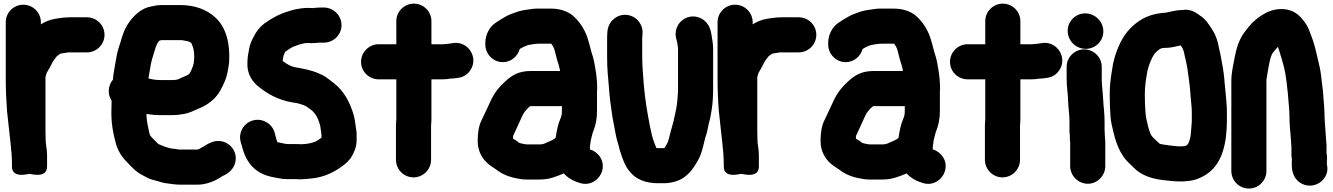

<svg xmlns="http://www.w3.org/2000/svg" viewBox="-20 -817 7519 1083"><path d="M12.5 -692V-372C12.5 -310 15.2 -248.2 19.7 -190.3C27.3 -126.9 32.3 -68.6 39.8 -6.5C44.3 31.7 47.5 74.2 47.5 109V123C47.5 191.6 140.7 163.5 146 163.5C151.9 163.5 245.5 191.6 245.5 123V59C245.5 21.6 237.5 -1.8 237.5 -27.7C236.8 -46.2 236.5 -62 236.5 -80V-382.6C237.1 -385.4 240.8 -396.2 243.4 -405.8C257.6 -429.5 264.7 -442.6 278.1 -469.4C283.5 -478.9 288.7 -484 300.6 -499.9C310.3 -506.8 319.6 -513.9 320.8 -514.5C321.1 -514.6 352.3 -519.4 365.1 -521.5H470C524.6 -521.5 569.5 -565.5 569.5 -620.5C569.5 -675.5 524.6 -719.5 470 -719.5H375C367 -719.5 360.5 -719.2 352.1 -718.5C344.6 -718.4 335.2 -717.6 326.4 -716.1L311.3 -714.2C304.7 -713.4 300.7 -712 293.1 -711.2C259 -705.9 233.2 -693.9 210.5 -679.7V-692C210.5 -746.5 165.6 -790.5 111.5 -790.5C57.5 -790.5 12.5 -746.5 12.5 -692Z M944.2 20.6C918.9 14 895 5.5 873.1 -4.9L836.5 -41.5C832.8 -45.3 831.7 -47.1 825.6 -55.8C823.7 -60.6 821.1 -72 817.7 -89.5C810.9 -120.8 806.6 -142.9 806.1 -174.3C829.9 -170.3 858.5 -167.5 886 -167.5H952C972.3 -167.5 990.6 -169.4 1008.4 -172.9C1047.3 -177.2 1076.9 -195.1 1096.5 -203C1130.5 -215.9 1160 -233.2 1186.1 -259C1216.3 -287.6 1232.4 -323.5 1246.2 -354.6C1262.2 -389.8 1266.8 -425.4 1272.1 -462.7C1272.2 -463.4 1272.4 -464.7 1272.4 -465.7C1278.7 -566.7 1257.5 -661.2 1194.4 -718.6C1147 -762.7 1079.4 -788.5 996 -788.5H889C873.9 -788.5 858.9 -786.5 843.6 -782.6L824.2 -778.7C802.5 -773.7 784.4 -764.7 765.7 -751.2C727.1 -722.2 697.4 -682.8 678.2 -636.1C667.2 -608.4 660 -576.9 651.6 -554.5C641.4 -523.8 636.4 -495.7 630.9 -462.5C627.1 -433.2 619.3 -406.4 617 -367.5C602.2 -350.4 593.5 -327.4 593.5 -304C593.5 -284.7 597.7 -268.1 609.5 -249.4C608.9 -233.5 608.5 -215.2 608.5 -199.8C605.6 -125.7 619.2 -59.5 634.9 -2.7C650.4 50.3 683.1 85.1 712.5 114.5L729.5 131.5C737.9 139.9 744.1 145.5 754.5 153C770.6 165.8 791.4 174.3 800.1 179.8C819.7 192 841.9 198 865.3 203.5C880.2 207.3 899.6 216.1 930.7 218.4C946.5 220.2 967.5 224.5 993 224.5H1096C1119.1 224.5 1135.7 220.2 1147.1 217.4C1178.7 209.5 1211.2 193.1 1233 177.4C1256.3 167.1 1292.6 147.5 1305.4 104.8C1322.9 46.6 1286 -4.1 1238.7 -18.1C1193.3 -31.5 1157.3 -9.1 1123.2 12.2C1108.9 20.9 1097.1 26.5 1096 26.5H990C982.9 26.5 968.2 21.8 944.2 20.6ZM889.3 -590.5H1005.7C1022.2 -587.7 1021.2 -588.3 1040.6 -584.3L1055.1 -577C1055.9 -576.5 1057.6 -575.4 1059.7 -573.9C1061.9 -568.7 1064.1 -561 1068.4 -550.6C1072.1 -541 1075.5 -519.2 1075.5 -498C1075.5 -487.2 1074.3 -475.3 1072.9 -461.6C1068.5 -439.7 1054.6 -407.6 1046.5 -399.5C1037.8 -390.9 1015.5 -385.2 984.2 -369.5C981.6 -368.2 968.5 -365.5 952 -365.5H883C860.3 -365.5 837.8 -369 817.4 -374.6C817.8 -378 818.3 -381.4 819 -385.8L827.1 -432.2C832.6 -472.6 841 -494 852.9 -533.1C860.5 -558.1 865.7 -573.7 879 -587.7C883.2 -588.9 889.1 -590.5 889.3 -590.5Z M1673 194.5C1695 194.5 1715.1 191.8 1729.7 190.3L1749.7 188.3C1750.2 188.3 1751.1 188.2 1751.7 188.1C1816.9 178 1866.4 152.6 1909.2 121.2C1927.7 107.6 1951.5 89.3 1967.1 59.7C1977.9 39.9 1991.5 10.4 1991.5 -25V-46C1991.5 -58.2 1992 -71.4 1989.8 -82.4C1985.3 -104.5 1983.7 -138.2 1975 -168.5C1954.2 -237.8 1922.6 -301.6 1864.4 -347.3C1846.1 -362 1838.2 -366.3 1828 -374.8C1808.9 -390.7 1791.5 -397 1777 -403.4C1732.7 -422.8 1686.4 -430.2 1639.5 -438.8C1620 -443.2 1598.2 -455.3 1581.2 -468.4C1579 -470.3 1577.9 -471 1574.3 -473.6C1575.5 -481.3 1577.1 -489.4 1578.6 -501C1582.1 -509.3 1585.9 -519.7 1588.3 -524.1C1602.3 -533.8 1612.3 -542.6 1632.1 -552.6C1661.9 -563.9 1688.5 -574.5 1717 -574.5C1722.3 -574.5 1730.1 -573.5 1737 -573.5C1757.1 -573.5 1774.6 -576.5 1784 -576.5H1807C1860.4 -576.5 1906.5 -620.1 1906.5 -675C1906.5 -729.2 1861.3 -774.5 1807 -774.5H1784C1767.1 -774.5 1752.9 -771.7 1743.2 -771.5C1734.3 -772.1 1724.9 -772.5 1717 -772.5C1704.8 -772.5 1693 -771.7 1681.7 -770.1C1660.8 -767.1 1639.3 -764.4 1611.6 -754.7C1557 -739 1511.5 -713.8 1470.6 -684.1C1443.4 -663.3 1423.5 -636.3 1409.5 -606.9C1400.2 -589.6 1387.8 -565.1 1384 -534.1C1379.6 -514.1 1375.7 -490.4 1375.5 -462.5C1372 -401.5 1403.8 -355.9 1436.4 -329.8C1487.6 -288 1547.5 -253.5 1629.5 -239.1C1630.2 -238.9 1631.6 -238.7 1632.6 -238.7C1658.5 -236.3 1685.1 -227.8 1706.7 -217.7C1714.9 -210.9 1722 -206.6 1726.2 -203.8C1749.8 -188.1 1767.2 -165.9 1779.4 -129.1L1785.9 -109.6C1788.5 -98.2 1789.7 -78.2 1793.5 -56.5V-40.2C1783.8 -33 1771.4 -25 1758.9 -18C1737.6 -9.8 1710 -3.8 1679.5 -3.5C1671.9 -4.1 1661 -4.5 1651 -4.5H1601C1597.6 -4.5 1597.6 -4.8 1595.3 -5.1L1584.1 -6.7C1574 -9.7 1557.6 -12.2 1544.6 -15.2C1543.5 -17.7 1541.2 -24.5 1538.1 -34.4L1529.2 -68.9C1521.5 -95.2 1504.7 -115.5 1481.7 -128.3C1428.6 -157.8 1370.7 -133.7 1346.6 -90.2C1334.6 -68.5 1330.3 -41.9 1338 -14.7L1347.9 19.2C1372 106.4 1424.5 164 1518.6 182C1541.6 185.5 1564.8 193.5 1601 193.5H1651C1659.7 193.5 1665.8 194.5 1673 194.5Z M2215.5 -698V-567.5H2116C2061.1 -567.5 2016.5 -522.4 2016.5 -468C2016.5 -413 2061.9 -369.5 2116 -369.5H2215.5V-142C2215.5 -136.8 2213.5 -124.1 2213.5 -110V84C2213.5 138.6 2257.5 183.5 2312.5 183.5C2367.5 183.5 2411.5 138.6 2411.5 84V-110C2411.5 -114.5 2413.5 -127.3 2413.5 -142V-369.5H2474C2490.2 -369.5 2504 -370.4 2519.9 -373.5C2530.4 -373.6 2543.2 -374.5 2556.1 -376.8C2590.5 -379.9 2614.9 -394.3 2632.4 -419.7C2682.2 -491.9 2619.7 -588.1 2534.6 -573.9L2523.3 -571.9C2509.5 -569.4 2491.3 -568.9 2480.6 -567.5H2413.5V-698C2413.5 -752.5 2368.6 -796.5 2314.5 -796.5C2260.5 -796.5 2215.5 -752.5 2215.5 -698Z M3348.5 -317C3348.5 -353.5 3344.8 -391.6 3338.9 -426.4C3334.1 -452.9 3329.2 -487.5 3318.1 -516.3C3315 -524.5 3311 -543.9 3306.1 -561.3L3297.9 -589.7C3293.8 -602.9 3291.4 -611.9 3287.3 -621.2L3279.2 -639.4C3264.7 -671.4 3239.4 -703.8 3214.9 -726C3181.7 -754.8 3136.4 -768.5 3086 -768.5H3023C3011.5 -768.5 2997.8 -768.9 2985.7 -767.1C2952.9 -762.4 2920.2 -760 2885.5 -746C2870.7 -740.7 2852.6 -735.8 2831.8 -723.2L2818.8 -715.8C2805.6 -708.5 2785.8 -695.3 2775.2 -688.2C2743.2 -666.9 2717.5 -624.2 2717.5 -575V-566C2717.5 -512.6 2761.1 -466.5 2816 -466.5C2864.1 -466.5 2900.4 -500.3 2912 -541.1L2929.5 -550.8C2941.2 -556.6 2955.2 -562.6 2965 -564C2985 -567.6 3002.2 -570.5 3021 -570.5H3086C3087.6 -570.5 3088.5 -570.2 3090.2 -569.9C3094.3 -564.6 3098.7 -556.8 3104.7 -544.7C3112.9 -523.5 3117.8 -488.1 3131.2 -451.8L3135.5 -434.5C3136.7 -429 3138.1 -422.6 3139.4 -416.5H2973C2903.6 -416.5 2865.7 -390.7 2829.7 -357.7C2794.2 -325.3 2769 -293.9 2748 -248.8L2736.2 -223.2C2721.8 -194.3 2707.6 -161 2694.5 -134.8C2679.4 -104.7 2674.5 -61 2674.5 -21C2674.5 35.8 2700 77.5 2732.3 106.2C2751.4 122.7 2771.2 132.8 2780.6 140.3C2813.3 166.4 2854.9 182.5 2899.7 190L2916.5 192.9C2925.5 194.5 2935.9 195.5 2946 195.5H3027C3079.6 195.5 3120.4 177.6 3159.8 161.1C3184.4 188.5 3217.7 205.8 3253.6 216C3313.6 233.5 3363.3 192.1 3376 148.5C3393.7 87.7 3352.7 38.7 3307.5 25.7V14.5C3308 10.2 3308.2 8.8 3308.4 2.2C3309.8 -4.6 3311.5 -12.9 3311.5 -21C3317.5 -42.1 3319.4 -59 3325.7 -74.9C3340 -109.6 3347.5 -146.6 3347.5 -191V-304C3347.5 -307.3 3348.5 -312.8 3348.5 -317ZM3149.5 -218.5V-182.3L3147.9 -169.5C3146.8 -162.9 3144.9 -156.4 3141.7 -149.2C3126.8 -115.6 3119.8 -77.5 3114.1 -39L3103.4 -31.4C3094.6 -26.1 3090.3 -24.7 3082.3 -21C3058.7 -10.2 3044.9 -2.5 3027 -2.5H2952C2950.2 -2.5 2947.9 -2.7 2946.3 -3L2929.5 -5.9C2922.1 -7.2 2910.1 -9.9 2905.4 -13.6C2896.7 -22.2 2885.9 -27.8 2873.5 -34.9C2873.6 -40.9 2874.1 -48.4 2874.8 -51.9C2875.4 -52.9 2876 -54.1 2876.5 -55.2C2887.6 -81.3 2903.3 -110.8 2916.4 -142L2925.8 -162.8C2936.9 -184.7 2941.6 -190.5 2962.2 -211.2C2964.8 -213.3 2967.6 -215.6 2971.1 -218.5Z M3442.3 -710.1C3422.5 -693.4 3409.9 -670.6 3406.7 -643.9L3405.6 -632C3404.8 -621.2 3404.5 -613.1 3404.5 -605V-496C3404.5 -427.5 3409 -393.3 3414.6 -325.4C3417.9 -272.1 3425.9 -216.5 3431.9 -174.8C3436.3 -142 3446.3 -99 3451 -69.7C3456.9 -36.7 3462.4 -18.2 3469.9 6.1L3475.8 29.8C3479.9 43.7 3483.4 54.1 3487.9 66.2C3498.1 93.4 3507.3 121.9 3533 151.8C3569.3 197.3 3626.6 216.5 3691 216.5H3729C3756.4 216.5 3777.7 210 3795.3 204.8C3862.9 182.2 3894.5 127.1 3919.8 82.2C3944 38.1 3950.2 -19.2 3962.2 -52.2C3969.9 -73.3 3976.3 -116.1 3980.8 -131C3987.9 -153.9 3989.5 -173.2 3993.9 -195.2C4000.8 -236.9 4002.5 -280.2 4002.5 -323V-536C4002.5 -555.1 4001.4 -571.2 3998.9 -585.5L3996.1 -601.3C3991.9 -638.4 3983.5 -687.6 3936.3 -712.2C3882.3 -740.5 3824.9 -715.2 3802 -670.7C3790.8 -649.1 3787.4 -622.6 3795 -596.5C3797.4 -588.2 3798.7 -580.8 3801.1 -571.2L3802.8 -557.3C3803.4 -552.7 3803.8 -549.1 3804.5 -544.4V-303.5C3802.4 -276.8 3801.5 -249 3798 -227.9L3794.2 -203.4C3787.8 -176.9 3781.1 -136 3774.3 -115.5C3766.3 -90 3758 -53.3 3751 -27.5C3744.7 -7.7 3738.7 0.6 3727.4 18.5H3686.2C3686.2 18.5 3684.9 18.2 3682.4 17.7C3679.9 11.9 3676.2 2.9 3672.9 -5.7C3659.8 -38.4 3654.5 -64.4 3645.8 -106.4C3630.8 -184.5 3619 -250.7 3611.4 -339.7C3607.4 -406.4 3602.5 -437.2 3602.5 -496V-605C3602.5 -606.3 3602.6 -608.2 3603.3 -614L3604.4 -625.8C3606.5 -652.3 3598 -677.7 3581.4 -697.9C3547.9 -738.5 3485.8 -746.9 3442.3 -710.1Z M4027.5 -692V-372C4027.5 -310 4030.2 -248.2 4034.7 -190.3C4042.3 -126.9 4047.3 -68.6 4054.8 -6.5C4059.3 31.7 4062.5 74.2 4062.5 109V123C4062.5 191.6 4155.7 163.5 4161 163.5C4166.9 163.5 4260.5 191.6 4260.5 123V59C4260.5 21.6 4252.5 -1.8 4252.5 -27.7C4251.8 -46.2 4251.5 -62 4251.5 -80V-382.6C4252.1 -385.4 4255.8 -396.2 4258.4 -405.8C4272.6 -429.5 4279.7 -442.6 4293.1 -469.4C4298.5 -478.9 4303.7 -484 4315.6 -499.9C4325.3 -506.8 4334.6 -513.9 4335.8 -514.5C4336.1 -514.6 4367.3 -519.4 4380.1 -521.5H4485C4539.6 -521.5 4584.5 -565.5 4584.5 -620.5C4584.5 -675.5 4539.6 -719.5 4485 -719.5H4390C4382 -719.5 4375.5 -719.2 4367.1 -718.5C4359.6 -718.4 4350.2 -717.6 4341.4 -716.1L4326.3 -714.2C4319.7 -713.4 4315.7 -712 4308.1 -711.2C4274 -705.9 4248.2 -693.9 4225.5 -679.7V-692C4225.5 -746.5 4180.6 -790.5 4126.5 -790.5C4072.5 -790.5 4027.5 -746.5 4027.5 -692Z M5282.5 -317C5282.5 -353.5 5278.8 -391.6 5272.9 -426.4C5268.1 -452.9 5263.2 -487.5 5252.1 -516.3C5249 -524.5 5245 -543.9 5240.1 -561.3L5231.9 -589.7C5227.8 -602.9 5225.4 -611.9 5221.3 -621.2L5213.2 -639.4C5198.7 -671.4 5173.4 -703.8 5148.9 -726C5115.7 -754.8 5070.4 -768.5 5020 -768.5H4957C4945.5 -768.5 4931.8 -768.9 4919.7 -767.1C4886.9 -762.4 4854.2 -760 4819.5 -746C4804.7 -740.7 4786.6 -735.8 4765.8 -723.2L4752.8 -715.8C4739.6 -708.5 4719.8 -695.3 4709.2 -688.2C4677.2 -666.9 4651.5 -624.2 4651.5 -575V-566C4651.5 -512.6 4695.1 -466.5 4750 -466.5C4798.1 -466.5 4834.4 -500.3 4846 -541.1L4863.5 -550.8C4875.2 -556.6 4889.2 -562.6 4899 -564C4919 -567.6 4936.2 -570.5 4955 -570.5H5020C5021.6 -570.5 5022.5 -570.2 5024.2 -569.9C5028.3 -564.6 5032.7 -556.8 5038.7 -544.7C5046.9 -523.5 5051.8 -488.1 5065.2 -451.8L5069.5 -434.5C5070.7 -429 5072.1 -422.6 5073.4 -416.5H4907C4837.6 -416.5 4799.7 -390.7 4763.7 -357.7C4728.2 -325.3 4703 -293.9 4682 -248.8L4670.2 -223.2C4655.8 -194.3 4641.6 -161 4628.5 -134.8C4613.4 -104.7 4608.5 -61 4608.5 -21C4608.5 35.8 4634 77.5 4666.3 106.2C4685.4 122.7 4705.2 132.8 4714.6 140.3C4747.3 166.4 4788.9 182.5 4833.7 190L4850.5 192.9C4859.5 194.5 4869.9 195.5 4880 195.5H4961C5013.6 195.5 5054.4 177.6 5093.8 161.1C5118.4 188.5 5151.7 205.8 5187.6 216C5247.6 233.5 5297.3 192.1 5310 148.5C5327.7 87.7 5286.7 38.7 5241.5 25.7V14.5C5242 10.2 5242.2 8.8 5242.4 2.2C5243.8 -4.6 5245.5 -12.9 5245.5 -21C5251.5 -42.1 5253.4 -59 5259.7 -74.9C5274 -109.6 5281.5 -146.6 5281.5 -191V-304C5281.5 -307.3 5282.5 -312.8 5282.5 -317ZM5083.5 -218.5V-182.3L5081.9 -169.5C5080.8 -162.9 5078.9 -156.4 5075.7 -149.2C5060.8 -115.6 5053.8 -77.5 5048.1 -39L5037.4 -31.4C5028.6 -26.1 5024.3 -24.7 5016.3 -21C4992.7 -10.2 4978.9 -2.5 4961 -2.5H4886C4884.2 -2.5 4881.9 -2.7 4880.3 -3L4863.5 -5.9C4856.1 -7.2 4844.1 -9.9 4839.4 -13.6C4830.7 -22.2 4819.9 -27.8 4807.5 -34.9C4807.6 -40.9 4808.1 -48.4 4808.8 -51.9C4809.4 -52.9 4810 -54.1 4810.5 -55.2C4821.6 -81.3 4837.3 -110.8 4850.4 -142L4859.8 -162.8C4870.9 -184.7 4875.6 -190.5 4896.2 -211.2C4898.8 -213.3 4901.6 -215.6 4905.1 -218.5Z M5537.5 -698V-567.5H5438C5383.1 -567.5 5338.5 -522.4 5338.5 -468C5338.5 -413 5383.9 -369.5 5438 -369.5H5537.5V-142C5537.5 -136.8 5535.5 -124.1 5535.5 -110V84C5535.5 138.6 5579.5 183.5 5634.5 183.5C5689.5 183.5 5733.5 138.6 5733.5 84V-110C5733.5 -114.5 5735.5 -127.3 5735.5 -142V-369.5H5796C5812.2 -369.5 5826 -370.4 5841.9 -373.5C5852.4 -373.6 5865.2 -374.5 5878.1 -376.8C5912.5 -379.9 5936.9 -394.3 5954.4 -419.7C6004.2 -491.9 5941.7 -588.1 5856.6 -573.9L5845.3 -571.9C5831.5 -569.4 5813.3 -568.9 5802.6 -567.5H5735.5V-698C5735.5 -752.5 5690.6 -796.5 5636.5 -796.5C5582.5 -796.5 5537.5 -752.5 5537.5 -698Z M5996.5 -440V-370C5996.5 -323.1 6004.5 -286.6 6004.5 -249.2C6006.5 -202.1 6012.5 -171.2 6012.5 -132V-84C6012.5 -73.3 6013 -64.2 6014.5 -53.3V-42C6014.5 -32.2 6015 -24.1 6016.5 -13.3V120C6016.5 174.2 6061.7 219.5 6116 219.5C6170.9 219.5 6214.5 173.4 6214.5 120V-2.7C6215.5 -19.5 6212.5 -36.5 6212.5 -42C6212.5 -58.4 6210.5 -74.3 6210.5 -84V-132C6210.5 -180.2 6204.4 -215.3 6202.5 -256.6C6200.8 -297.3 6194.5 -335.9 6194.5 -370V-440C6194.5 -494.5 6149.6 -538.5 6095.5 -538.5C6041.5 -538.5 5996.5 -494.5 5996.5 -440ZM6002.5 -643C6002.5 -586.8 6048.6 -541.5 6104.5 -541.5C6158.7 -541.5 6203.5 -584.8 6203.5 -640C6203.5 -696.4 6156.4 -741.5 6101.5 -741.5C6047.3 -741.5 6002.5 -698.2 6002.5 -643Z M6541 -744.5C6540.1 -744.5 6538.5 -744.4 6537.3 -744.3C6445 -735.1 6386.7 -693.7 6340.4 -640.3C6300.8 -592.7 6272.4 -522.7 6258.3 -456.9C6258.2 -456.5 6258.1 -455.7 6258 -455.2L6250 -406.9C6244.2 -369.5 6239.5 -331.5 6239.5 -286C6239.5 -264.5 6239.8 -245.1 6240.5 -223.1C6243.2 -184.9 6241.7 -150.6 6251.5 -110.4C6265.6 -46.8 6280.6 15.2 6318.1 68.2C6332 88.7 6347.5 101.5 6358.5 112.5L6375.5 129.5C6416.4 170.4 6472.6 190.4 6535.3 198.2C6569.8 202.5 6603.6 206.5 6646 206.5C6656.8 206.5 6666.2 205.2 6676.3 204.4C6720.2 201.7 6755.4 184.9 6779.7 169.9C6876.1 110.6 6900.5 -12.8 6900.5 -140V-185C6900.5 -222.4 6895.9 -260.4 6893.3 -292.4L6888.4 -342.2C6885.1 -385.9 6880.5 -426 6871.7 -467.5C6867.6 -488.3 6865 -510.2 6858.2 -535C6854 -550.1 6853 -569 6844.4 -593.5C6838 -611.5 6831.1 -631.1 6815.2 -653.8C6799.2 -679.4 6781.3 -707.4 6748.1 -730C6733.1 -740.2 6698.4 -769.6 6649 -760.5C6600.6 -759.8 6568.3 -744.5 6541 -744.5ZM6639.6 -560.9C6642.8 -556 6645.6 -551.8 6650.6 -544.7C6652.2 -541.1 6654.4 -534.3 6658 -524.6C6660.3 -518.7 6660.3 -507.3 6666.8 -484.2C6675.4 -449.4 6682.1 -405.7 6686.8 -363.6L6691.7 -324.2L6695.6 -274.1C6697.8 -245.9 6702.5 -213.1 6702.5 -185V-140C6702.5 -128.5 6701.9 -118.1 6700.7 -106.8C6698.2 -80.4 6697 -52 6692.8 -36C6683.3 -3 6678.1 3.8 6660.4 7.5C6654.4 7.6 6648.9 7.8 6640.5 8.5H6627.8C6606.1 6.4 6578.3 4.3 6560.7 1.1C6546.9 -1.4 6528.8 -3 6523.4 -5.2C6515.2 -10.2 6507.1 -20 6496.9 -29C6480.4 -43.7 6471.8 -53.4 6466.9 -69.8C6461.6 -87.4 6459 -88.4 6453.6 -114C6447.1 -142.6 6442.9 -155.4 6441.4 -181.7C6438.7 -213 6437.5 -250.1 6437.5 -285C6437.5 -334.8 6444.7 -373.5 6452.8 -419.7C6460.2 -451.8 6477.2 -492.7 6492.1 -513.3C6510.7 -533.8 6525.3 -546.5 6545 -546.5C6584.6 -546.5 6610.6 -554.6 6639.6 -560.9Z M7264.5 11.2V53C7264.5 62.6 7265.3 71.5 7267.1 81.7C7266.7 86.6 7266.5 91.8 7266.5 97V112C7266.5 150.5 7277.5 188.7 7311.7 212.4C7384.6 262.7 7486.5 198.7 7464.5 109.6V97C7464.5 86.8 7467.5 68.5 7462.5 47.4V7C7462.5 6.5 7462.5 5.7 7462.5 5C7460 -41.7 7456 -77 7453.4 -120.1L7451.5 -155C7451.5 -167.3 7451.1 -182.2 7450.4 -193.4L7448.4 -223.5C7447.8 -233.5 7446.2 -244.5 7445.5 -259.6C7443.6 -308.6 7436.2 -344.5 7432.3 -387C7427.5 -425.4 7421.7 -451.2 7412.5 -486.8C7402.8 -530.2 7392.5 -575.7 7374.9 -618.7C7365.7 -643.2 7358 -668.1 7336.9 -695.6C7317.3 -722.2 7288.3 -753.7 7241.1 -762.8C7191.4 -772.4 7145.7 -759 7113.3 -740.5C7092.7 -728.5 7080.9 -721.1 7060.2 -703.6C7031.9 -679.6 7020.8 -661.5 7002.6 -639.3C6968.8 -595 6955.4 -549.2 6944.1 -492.6C6937.9 -453.2 6925.5 -412.8 6925.5 -359V147C6925.5 201.6 6969.5 246.5 7024.5 246.5C7079.5 246.5 7123.5 201.6 7123.5 147V-359C7123.5 -367.5 7124.2 -374.7 7125.8 -383C7135.7 -437.1 7142.2 -491.4 7158 -517.3C7169.3 -530.2 7178.7 -543.3 7187.8 -552.8C7192 -542 7195.3 -532.8 7199.1 -519.3C7214.9 -469.4 7229.7 -418.5 7235.7 -365.2C7239.6 -323.1 7245.6 -289.4 7247.6 -249.5C7250.9 -209.3 7253.5 -188.6 7253.5 -152C7253.5 -115.7 7258 -78.5 7260.5 -45.6C7260.9 -31.1 7262.5 -22.8 7262.5 -18C7262.5 -8.1 7263.6 -2.3 7264.5 11.2Z"/></svg>

Font: Smoothie
Style: ExBd
Weight: 800
Foundry: Cannot Into Space Fonts
Version: Version 0.8